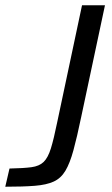

<svg xmlns="http://www.w3.org/2000/svg" viewBox="-44 -708 423 728"><path d="M-24 0 -8 -69Q45 -70 75 -74Q105 -78 121.5 -94Q138 -110 149 -145.5Q160 -181 173 -245L267 -688H354L264 -265Q248 -188 234.5 -138.5Q221 -89 204 -60.5Q187 -32 159.5 -19.5Q132 -7 88 -3.5Q44 0 -24 0Z"/></svg>

Font: Saira
Style: Italic
Weight: 400
Italic angle: -12°
Designer: Hector Gatti with collaboration of the Omnibus-Type team
Foundry: Omnibus-Type
Version: Version 1.100; ttfautohint (v1.8.3)